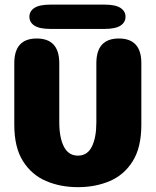

<svg xmlns="http://www.w3.org/2000/svg" viewBox="-20 -782 659 813"><path d="M310 10.5Q236 10.5 175 -15.5Q114 -41.5 77.2 -99.8Q40.5 -158 40.5 -254V-514.5Q40.5 -619 135.5 -619Q231 -619 231 -514.5V-264.5Q231 -199.5 250.5 -161.2Q270 -123 310 -123Q350 -123 369 -161.2Q388 -199.5 388 -264.5V-514.5Q388 -619 483.5 -619Q578.5 -619 578.5 -514.5V-254Q578.5 -158 542.2 -99.8Q506 -41.5 445.2 -15.5Q384.5 10.5 310 10.5ZM104.5 -711Q104.5 -734.5 125.8 -748.5Q147 -762.5 194.5 -762.5H421.5Q469 -762.5 490.2 -748.5Q511.5 -734.5 511.5 -711Q511.5 -687.5 490.2 -673.5Q469 -659.5 421.5 -659.5H194.5Q147 -659.5 125.8 -673.5Q104.5 -687.5 104.5 -711Z"/></svg>

Font: Sono Monospace ExtraBold
Style: Regular
Weight: 800
Version: Version 2.112